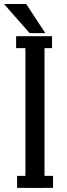

<svg xmlns="http://www.w3.org/2000/svg" viewBox="-36 -927 328 947"><path d="M183.6 -710.9V0H89.4V-710.9ZM43.5 -689.5V-748.5H220.7V-689.5ZM48.3 -0.5V-59.6H225.6V-0.5ZM93.3 -907.2 187.5 -763.7H109.9L-16.1 -907.2Z"/></svg>

Font: Vazirmatn
Style: Regular
Weight: 400
Designer: Saber Rastikerdar
Foundry: Saber Rastikerdar
Version: Version 33.003;September 2, 2022;FontCreator 14.0.0.2862 64-